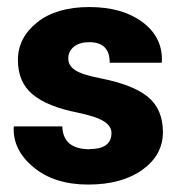

<svg xmlns="http://www.w3.org/2000/svg" viewBox="-20 -503 500 534"><path d="M229.5 -87.9V-88.4Q290 -88.4 290 -133.3Q290 -151.9 269.3 -165.3Q248.5 -178.7 197.3 -189.5Q112.3 -206.1 71 -240.2Q29.8 -274.4 29.8 -336.2Q29.8 -397.9 83.3 -440.7Q136.7 -483.4 228.5 -483.4Q320.3 -483.4 376.7 -441.2Q433.1 -398.9 430.2 -331.1L429.2 -328.6H285.2Q285.2 -357.4 270.8 -371.6Q256.3 -385.7 228.8 -385.7Q201.2 -385.7 185.5 -373Q169.9 -360.4 169.9 -340.3Q169.9 -320.3 189.5 -307.6Q209 -294.9 261.7 -284.7Q351.1 -267.1 392.1 -232.9Q433.1 -198.7 433.1 -135.3Q433.1 -71.8 376 -30.8Q318.8 10.3 225.1 10.3Q131.3 10.3 73.5 -37.6Q15.6 -85.4 18.1 -148.9L19 -151.4H153.3Q155.3 -87.9 229.5 -87.9Z"/></svg>

Font: Yantramanav Black
Style: Regular
Weight: 900
Version: Version 1.001;PS 1.0;hotconv 1.0.72;makeotf.lib2.5.5900; ttf